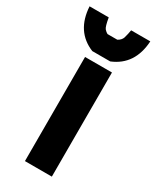

<svg xmlns="http://www.w3.org/2000/svg" viewBox="-232 -761 666 816"><g transform="rotate(30 101.0 -353.5)"><path d="M43 0V-511H175V0ZM-48 -707H46Q53 -665 61 -656Q69 -647 77 -643H125Q142 -652 147 -667Q153 -688 156 -707H250Q243 -588 145 -548H57Q-41 -588 -48 -707Z"/></g></svg>

Font: Jockey One
Style: Regular
Weight: 400
Designer: TypeTogether
Foundry: TypeTogether
Version: Version 1.002